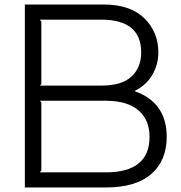

<svg xmlns="http://www.w3.org/2000/svg" viewBox="-20 -830 803 850"><path d="M642 -224Q642 -300 592.5 -342Q543 -384 447 -384H156L163 -377V-75L156 -67H448Q642 -67 642 -224ZM605 -598Q605 -743 428 -743H156L163 -735V-457L156 -451H428Q519 -451 562 -491Q605 -531 605 -598ZM718 -224Q718 -119 649.5 -59.5Q581 0 448 0H90V-810H439Q557 -810 619 -749Q681 -688 681 -598Q681 -545 654.5 -499Q628 -453 577 -428V-426Q718 -376 718 -224Z"/></svg>

Font: Sinkin Sans 300 Light
Style: Regular
Weight: 300
Designer: Keith Bates
Foundry: K-Type
Version: Sinkin Sans (version 1.0)  by Keith Bates   •   © 2014   www